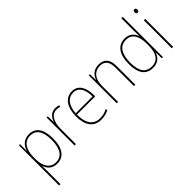

<svg xmlns="http://www.w3.org/2000/svg" viewBox="-5 -1547 2565 2565"><g transform="rotate(-45 1278.0 -264.0)"><path d="M282 -538C181 -538 128 -472 108 -403H106L105 -528H84V232H110V-4C110 -42 109 -80 108 -113H110C129 -49 179 10 274 10C397 10 472 -85 472 -269C472 -447 406 -538 282 -538ZM281 -513C390 -513 445 -430 445 -269C445 -93 378 -15 275 -15C175 -15 110 -94 110 -246V-275C110 -419 170 -513 281 -513Z M776 -536C698 -536 653 -478 635 -420H633L630 -528H608V0H634V-290C634 -410 679 -510 776 -510C800 -510 819 -507 837 -501L844 -525C824 -532 801 -536 776 -536Z M1094 -538C960 -538 896 -416 896 -261C896 -100 960 10 1107 10C1163 10 1206 -1 1248 -23V-51C1196 -24 1160 -15 1107 -15C985 -15 921 -105 922 -269H1267V-295C1267 -427 1218 -538 1094 -538ZM1094 -513C1196 -513 1242 -420 1241 -293H923C933 -438 998 -513 1094 -513Z M1600 -538C1500 -538 1450 -477 1431 -416H1429L1426 -528H1405V0H1431V-305C1431 -446 1502 -513 1600 -513C1681 -513 1730 -465 1730 -352V0H1756V-357C1756 -481 1699 -538 1600 -538Z M2086 10C2182 10 2232 -48 2252 -110H2254L2256 0H2278V-760H2252V-526C2252 -491 2252 -457 2254 -420H2252C2234 -482 2181 -538 2092 -538C1962 -538 1889 -438 1889 -255C1889 -83 1953 10 2086 10ZM2086 -15C1969 -15 1916 -98 1916 -255C1916 -426 1979 -513 2093 -513C2197 -513 2252 -428 2252 -284V-248C2252 -103 2202 -15 2086 -15Z M2459 -722C2439 -722 2433 -706 2433 -690C2433 -673 2439 -658 2458 -658C2479 -658 2485 -672 2485 -690C2485 -706 2481 -722 2459 -722ZM2471 -528H2445V0H2471Z"/></g></svg>

Font: Noto Sans Arabic SemCond Thin
Style: Regular
Weight: 100
Width: 4
Designer: Monotype Design Team, Nadine Chahine, Nizar Qandah and Khaled Hosny
Foundry: Monotype Imaging Inc.
Version: Version 2.012